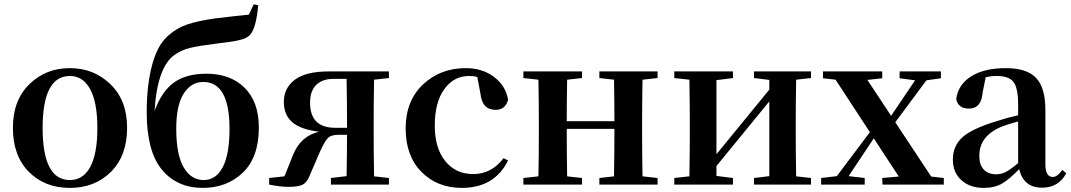

<svg xmlns="http://www.w3.org/2000/svg" viewBox="-20 -873 5063 908"><path d="M310.5 15.6Q191.4 15.6 116.2 -60.5Q41 -136.7 41 -268.6Q41 -398.4 118.7 -474.6Q196.3 -550.8 310.5 -550.8Q423.8 -550.8 502.4 -474.6Q581.1 -398.4 581.1 -268.6Q581.1 -136.7 504.9 -60.5Q428.7 15.6 310.5 15.6ZM310.5 -21.5Q373 -21.5 406.7 -83.5Q440.4 -145.5 440.4 -267.6Q440.4 -389.6 406.2 -451.7Q372.1 -513.7 310.5 -513.7Q181.6 -513.7 181.6 -267.6Q181.6 -21.5 310.5 -21.5Z M943.4 -21.5Q1001 -21.5 1033.2 -82Q1065.4 -142.6 1065.4 -263.7Q1065.4 -485.4 941.4 -485.4Q883.8 -485.4 848.6 -430.2Q813.5 -375 813.5 -264.6Q813.5 -141.6 848.6 -81.5Q883.8 -21.5 943.4 -21.5ZM1179.7 -852.5 1201.2 -848.6Q1191.4 -740.2 1163.1 -709Q1159.2 -704.1 1154.3 -700.7Q1149.4 -697.3 1142.6 -693.8Q1135.7 -690.4 1130.4 -688.5Q1125 -686.5 1114.7 -684.1Q1104.5 -681.6 1098.1 -680.2Q1091.8 -678.7 1078.6 -676.8Q1065.4 -674.8 1059.1 -673.8Q1052.7 -672.9 1036.1 -670.9Q1019.5 -668.9 1012.7 -668Q924.8 -657.2 881.3 -647Q837.9 -636.7 806.6 -614.3Q723.6 -556.6 710.9 -347.7Q744.1 -440.4 802.2 -482.4Q860.4 -524.4 956.1 -524.4Q1069.3 -524.4 1136.7 -458Q1204.1 -391.6 1204.1 -269.5Q1204.1 -128.9 1128.4 -56.6Q1052.7 15.6 939.5 15.6Q816.4 15.6 745.1 -71.3Q673.8 -158.2 673.8 -341.8Q673.8 -470.7 699.7 -566.9Q725.6 -663.1 777.3 -706.1Q817.4 -741.2 866.7 -757.8Q916 -774.4 999 -786.1Q1026.4 -790 1082.5 -795.9Q1138.7 -801.8 1157.2 -803.7Z M1565.4 -268.6H1621.1V-299.8Q1621.1 -386.7 1619.1 -500H1557.6Q1503.9 -500 1475.1 -471.2Q1446.3 -442.4 1446.3 -387.7Q1446.3 -268.6 1565.4 -268.6ZM1819.3 -503.9 1749 -496.1Q1747.1 -382.8 1747.1 -299.8V-235.4Q1747.1 -152.3 1749 -39.1L1819.3 -31.2V0H1544.9V-31.2L1619.1 -40Q1621.1 -147.5 1621.1 -235.4H1579.1Q1543.9 -235.4 1528.8 -218.3Q1513.7 -201.2 1492.2 -153.3L1445.3 -44.9Q1433.6 -12.7 1413.6 -1Q1393.6 10.7 1345.7 10.7Q1304.7 10.7 1252.9 0V-31.2L1325.2 -39.1L1365.2 -138.7Q1401.4 -230.5 1489.3 -250Q1401.4 -260.7 1361.8 -295.4Q1322.3 -330.1 1322.3 -390.6Q1322.3 -457 1374.5 -496.1Q1426.8 -535.2 1534.2 -535.2H1819.3Z M2252 -430.7 2237.3 -508.8Q2221.7 -513.7 2198.2 -513.7Q2126 -513.7 2081.1 -451.2Q2036.1 -388.7 2036.1 -279.3Q2036.1 -171.9 2085.9 -110.8Q2135.7 -49.8 2217.8 -49.8Q2304.7 -49.8 2361.3 -125L2382.8 -114.3Q2318.4 15.6 2164.1 15.6Q2047.9 15.6 1973.1 -60.1Q1898.4 -135.7 1898.4 -265.6Q1898.4 -396.5 1980.5 -473.6Q2062.5 -550.8 2182.6 -550.8Q2261.7 -550.8 2316.9 -508.8Q2372.1 -466.8 2382.8 -401.4Q2370.1 -353.5 2324.2 -353.5Q2259.8 -353.5 2252 -430.7Z M3089.8 -503.9 3018.6 -496.1Q3016.6 -382.8 3016.6 -299.8V-235.4Q3016.6 -152.3 3018.6 -39.1L3089.8 -31.2V0H2814.5V-31.2L2883.8 -39.1Q2885.7 -152.3 2885.7 -263.7H2660.2Q2660.2 -152.3 2662.1 -39.1L2732.4 -31.2V0H2455.1V-31.2L2526.4 -39.1Q2528.3 -152.3 2528.3 -235.4V-299.8Q2528.3 -382.8 2526.4 -496.1L2455.1 -503.9V-535.2H2732.4V-503.9L2662.1 -496.1Q2660.2 -384.8 2660.2 -299.8H2885.7Q2885.7 -386.7 2883.8 -496.1L2814.5 -503.9V-535.2H3089.8Z M3815.4 -503.9 3745.1 -496.1Q3743.2 -382.8 3743.2 -299.8V-235.4Q3743.2 -152.3 3745.1 -39.1L3815.4 -31.2V0H3545.9V-31.2L3618.2 -40V-393.6L3368.2 -87.9V-41L3446.3 -31.2V0H3168.9V-31.2L3240.2 -39.1Q3242.2 -152.3 3242.2 -235.4V-299.8Q3242.2 -382.8 3240.2 -496.1L3168.9 -503.9V-535.2H3446.3V-503.9L3368.2 -494.1V-143.6L3618.2 -449.2V-495.1L3545.9 -503.9V-535.2H3815.4Z M4383.8 -38.1 4443.4 -31.2V0H4153.3L4152.3 -31.2L4230.5 -38.1L4112.3 -218.8L3993.2 -40L4069.3 -31.2V0H3863.3V-31.2L3937.5 -40L4093.8 -248L3931.6 -496.1L3872.1 -502.9V-535.2H4152.3V-502.9L4082 -495.1L4194.3 -325.2L4307.6 -493.2L4234.4 -502.9V-535.2H4429.7V-502.9L4361.3 -493.2L4213.9 -294.9Z M4794.9 -101.6V-298.8Q4736.3 -282.2 4720.7 -275.4Q4611.3 -232.4 4611.3 -135.7Q4611.3 -92.8 4632.8 -70.8Q4654.3 -48.8 4691.4 -48.8Q4715.8 -48.8 4737.3 -60.1Q4758.8 -71.3 4794.9 -101.6ZM5003.9 -69.3 5022.5 -53.7Q4986.3 14.6 4908.2 14.6Q4820.3 14.6 4799.8 -73.2Q4753.9 -25.4 4718.8 -4.9Q4683.6 15.6 4631.8 15.6Q4567.4 15.6 4526.9 -20.5Q4486.3 -56.6 4486.3 -118.2Q4486.3 -181.6 4529.8 -222.2Q4573.2 -262.7 4686.5 -297.9Q4747.1 -317.4 4794.9 -328.1V-378.9Q4794.9 -457 4772.9 -485.4Q4751 -513.7 4693.4 -513.7Q4668 -513.7 4641.6 -507.8L4627 -435.5Q4621.1 -359.4 4562.5 -359.4Q4510.7 -359.4 4502 -405.3Q4511.7 -473.6 4573.2 -512.2Q4634.8 -550.8 4737.3 -550.8Q4835.9 -550.8 4879.9 -504.4Q4923.8 -458 4923.8 -353.5V-95.7Q4923.8 -36.1 4959 -36.1Q4980.5 -36.1 5003.9 -69.3Z"/></svg>

Font: GenRyuMin TW TTF Bold
Style: Regular
Weight: 700
Version: Version 1.300